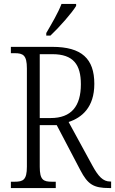

<svg xmlns="http://www.w3.org/2000/svg" viewBox="-20 -951 582 971"><path d="M214 -784V-771H235C280 -813 344 -886 365 -921V-931H291C274 -886 243 -834 214 -784ZM35 0H262V-32H243C199 -32 181 -41 181 -108V-318H267L386 -91C424 -18 453 0 533 0H542V-33H537C501 -33 477 -59 447 -114L327 -334C394 -356 457 -408 457 -527C457 -654 393 -714 245 -714H35V-682H54C97 -682 116 -672 116 -605V-108C116 -41 97 -32 54 -32H35ZM236 -354H181V-677H245C351 -677 389 -624 389 -525C389 -414 341 -354 236 -354Z"/></svg>

Font: Noto Serif Devanagari Condensed Light
Style: Regular
Weight: 300
Width: 3
Designer: Universal Thirst, Indian Type Foundry and the Monotype Design Team
Foundry: Monotype Imaging Inc.
Version: Version 2.004